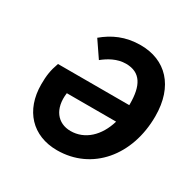

<svg xmlns="http://www.w3.org/2000/svg" viewBox="-151 -813 974 975"><g transform="rotate(30 336.0 -325.5)"><path d="M302 12C507 12 649 -157 649 -387C649 -564 551 -663 405 -663C315 -663 249 -631 194 -585L258 -491C290 -517 335 -544 387 -544C474 -544 506 -482 506 -378C506 -375 506 -372 506 -370H88C71 -323 66 -289 66 -238C66 -86 158 12 302 12ZM313 -107C237 -107 188 -166 201 -264H490C462 -168 396 -107 313 -107Z"/></g></svg>

Font: Source Sans Pro
Style: Bold Italic
Weight: 700
Italic angle: -11°
Designer: Paul D. Hunt
Foundry: Adobe Systems Incorporated
Version: Version 3.006;hotconv 1.0.111;makeotfexe 2.5.65597